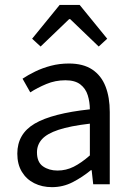

<svg xmlns="http://www.w3.org/2000/svg" viewBox="-20 -760 544 792"><path d="M194.3 12Q153.6 12 121.2 -4.3Q88.8 -20.5 70.1 -51.5Q51.4 -82.4 51.4 -126.2Q51.4 -208 123.4 -250.2Q195.4 -292.3 350.7 -309Q350.5 -339.5 342 -367Q333.5 -394.6 311.5 -411.7Q289.4 -428.9 249.9 -428.9Q208.1 -428.9 171.1 -413.4Q134 -397.9 104.9 -379L73 -435.4Q95.3 -450.4 125 -464.9Q154.7 -479.4 189.9 -488.7Q225.1 -498 264.1 -498Q323.2 -498 360.4 -473.3Q397.6 -448.6 415.2 -403.6Q432.8 -358.6 432.8 -297.7V0H364.5L358.1 -57.9H354.8Q319.7 -29.1 279.8 -8.5Q239.9 12 194.3 12ZM217.2 -56.5Q252.6 -56.5 284.1 -72.3Q315.6 -88.1 350.7 -118.9V-249.9Q269 -240.4 221.3 -224.5Q173.6 -208.6 153 -185.6Q132.5 -162.7 132.5 -131.5Q132.5 -91.2 157.3 -73.8Q182.1 -56.5 217.2 -56.5ZM147.5 -568.1 112.5 -600.3 226.1 -739.7H308.6L422.2 -600.3L387.2 -568.1L269.4 -681.2H265.4Z"/></svg>

Font: Source Sans 3 Variable
Style: Regular
Weight: 200
Designer: Paul D. Hunt
Foundry: Adobe Systems Incorporated
Version: Version 3.026